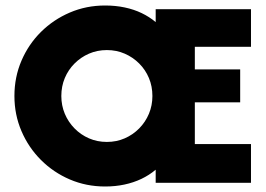

<svg xmlns="http://www.w3.org/2000/svg" viewBox="-20 -658 957 691"><path d="M358.3 13.2Q290.3 13.2 231.2 -12.2Q172.2 -37.5 127.4 -82.3Q82.6 -127.1 57.3 -186.1Q31.9 -245.1 31.9 -312.5Q31.9 -380.6 57.3 -439.6Q82.6 -498.6 127.4 -543.1Q172.2 -587.5 231.2 -612.8Q290.3 -638.2 358.3 -638.2Q395.8 -638.2 428.8 -631.2Q461.8 -624.3 489.9 -610.8Q518.1 -597.2 540.3 -578.5V-625H883.3V-489.6H681.2V-408.3H844.4V-289.6H681.2V-139.6H883.3V0H540.3V-47.2Q517.4 -27.8 488.9 -14.2Q460.4 -0.7 427.8 6.2Q395.1 13.2 358.3 13.2ZM364.6 -147.2Q399.3 -147.2 428.8 -160.1Q458.3 -172.9 480.9 -195.8Q503.5 -218.8 516 -248.6Q528.5 -278.5 528.5 -312.5Q528.5 -347.2 516 -377.1Q503.5 -406.9 480.9 -429.5Q458.3 -452.1 428.8 -464.9Q399.3 -477.8 364.6 -477.8Q329.9 -477.8 300.3 -464.9Q270.8 -452.1 248.3 -429.5Q225.7 -406.9 213.2 -377.1Q200.7 -347.2 200.7 -312.5Q200.7 -278.5 213.2 -248.6Q225.7 -218.8 248.3 -195.8Q270.8 -172.9 300.3 -160.1Q329.9 -147.2 364.6 -147.2Z"/></svg>

Font: Afacad Flux ExtraBold
Style: Regular
Weight: 800
Designer: Kristian Moeller
Foundry: Dicotype
Version: Version 1.100